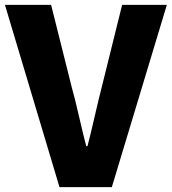

<svg xmlns="http://www.w3.org/2000/svg" viewBox="-29 -764 701 784"><path d="M213.9 0 -8.8 -744.1H179.7L264.6 -405.3Q276.4 -364.3 294.4 -285.6Q312.5 -207 323.2 -167H328.1Q338.9 -207 356.9 -285.6Q375 -364.3 385.7 -405.3L469.7 -744.1H652.3L427.7 0Z"/></svg>

Font: Bpmf Zihi Sans Heavy
Style: Heavy
Weight: 900
Foundry: But Ko
Version: Version 1.320